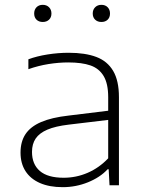

<svg xmlns="http://www.w3.org/2000/svg" viewBox="-20 -767 600 795"><path d="M472.5 -364.5V0H433.5L430 -66H425.5Q394.5 -32.5 344.2 -12.2Q294 8 239.5 8Q184.5 8 145.2 -9.2Q106 -26.5 85.5 -58.5Q65 -90.5 65 -135Q65 -180.5 85.5 -211.5Q106 -242.5 149.8 -261.5Q193.5 -280.5 264.5 -288.5L428 -308.5V-364.5Q428 -420.5 409.2 -452Q390.5 -483.5 354.8 -496Q319 -508.5 262.5 -508.5Q223.5 -508.5 181 -501.8Q138.5 -495 97.5 -480.5V-521.5Q132.5 -534.5 176.8 -541.5Q221 -548.5 264 -548.5Q333 -548.5 378.8 -531.2Q424.5 -514 448.5 -473.5Q472.5 -433 472.5 -364.5ZM428 -111.5V-270.5L265 -251Q209.5 -244.5 176.2 -230.2Q143 -216 127.8 -193.5Q112.5 -171 112.5 -138Q112.5 -87 145 -59Q177.5 -31 243.5 -31Q295.5 -31 343 -51.5Q390.5 -72 428 -111.5ZM121.5 -711Q121.5 -727 131.2 -737Q141 -747 157 -747Q173 -747 183 -737Q193 -727 193 -711Q193 -695 183 -685.5Q173 -676 157 -676Q141 -676 131.2 -685.5Q121.5 -695 121.5 -711ZM364 -711Q364 -727 374 -737Q384 -747 400 -747Q416 -747 425.8 -737Q435.5 -727 435.5 -711Q435.5 -695 425.8 -685.5Q416 -676 400 -676Q384 -676 374 -685.5Q364 -695 364 -711Z"/></svg>

Font: Encode Sans Expanded ExtraLight
Style: Regular
Weight: 275
Width: 7
Designer: Multiple Designers
Foundry: Impallari Type
Version: Version 2.000